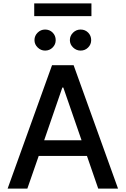

<svg xmlns="http://www.w3.org/2000/svg" viewBox="-20 -1111 740 1131"><path d="M518.6 -1090.8V-1016.1H181.6V-1090.8ZM245.6 -813Q220.7 -813 201.9 -831.3Q183.1 -849.6 183.1 -874.5Q183.1 -900.4 201.7 -918.7Q220.2 -937 245.6 -937Q272.5 -937 290.3 -918.9Q308.1 -900.9 308.1 -874.5Q308.1 -849.1 290 -831.1Q272 -813 245.6 -813ZM454.6 -813Q429.7 -813 410.6 -831.3Q391.6 -849.6 391.6 -874.5Q391.6 -900.4 410.4 -918.7Q429.2 -937 454.6 -937Q481.4 -937 499.3 -918.9Q517.1 -900.9 517.1 -874.5Q517.1 -849.1 499 -831.1Q481 -813 454.6 -813ZM141.1 0H24.9L286.6 -727.1H413.6L675.3 0H558.6L492.2 -192.4H208ZM240.2 -284.7H460.4L353 -595.2H347.2Z"/></svg>

Font: Interop Med
Style: Regular
Weight: 500
Designer: Rasmus Andersson, Google, Jang Haemin
Foundry: jhaemin
Version: Version 1.007